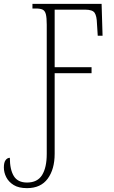

<svg xmlns="http://www.w3.org/2000/svg" viewBox="-25 -734 588 994"><path d="M115 240Q72 240 46 224Q20 208 7.5 183.5Q-5 159 -5 133Q-5 107 4 95Q13 83 26 83Q26 144 46.5 177.5Q67 211 115 211Q169 211 193 172Q217 133 217 63V-606Q217 -642 212.5 -660Q208 -678 196 -684Q184 -690 160 -690H143V-714H501L506 -549H481L477 -612Q476 -651 465 -667.5Q454 -684 416 -684H258V-386H449V-355H258V62Q258 142 222 191Q186 240 115 240Z"/></svg>

Font: Noto Serif ExtraCondensed ExtraLight
Style: Regular
Weight: 200
Width: 2
Designer: Monotype Design Team
Foundry: Monotype Imaging Inc.
Version: Version 2.015